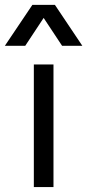

<svg xmlns="http://www.w3.org/2000/svg" viewBox="-55 -763 356 783"><path d="M163.1 -500V0H83V-500ZM-35.2 -576.2 77.1 -743.2H168.9L280.8 -576.2H198.2L123 -689.9L47.9 -576.2Z"/></svg>

Font: Human Sans
Style: Regular
Weight: 400
Designer: Tim Radville
Foundry: Continuum
Version: Version 1.000;FEAKit 1.0